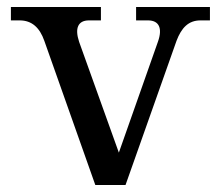

<svg xmlns="http://www.w3.org/2000/svg" viewBox="-20 -526 629 546"><path d="M106 -410 251 0H337L482 -410C496 -447 516 -468 550 -468H577V-506H367V-468H401C432 -468 443 -446 429 -407L318 -92L205 -407C192 -446 202 -468 233 -468H267V-506H11V-468H36C71 -468 93 -447 106 -410Z"/></svg>

Font: LT Superior Serif Medium
Style: Regular
Weight: 500
Designer: Daniel Lyons
Foundry: LyonsType
Version: Version 2.120;FEAKit 1.0